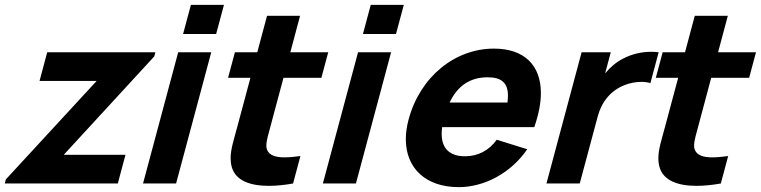

<svg xmlns="http://www.w3.org/2000/svg" viewBox="-72 -755 3131 790"><path d="M-52.3 0H412.7L444.3 -118H190.3L562.8 -523L567.3 -540H122.3L90.7 -422H325.7L-47.8 -17Z M681.3 -615H817.3L849.5 -735H713.5ZM516.5 0H652.5L797.2 -540H661.2Z M1094.4 -435H1250.4L1278.6 -540H1122.6L1162.7 -690H1026.7L986.6 -540H894.6L866.4 -435H958.4L903.2 -229C890.2 -180.3 876.9 -141.1 876.9 -103.9C876.9 -91.5 878.3 -79.3 881.8 -67C898 -11.1 958.5 9.7 1034.2 9.7C1065.5 9.7 1099.4 6.1 1133.9 0L1164.1 -113C1140.8 -109.8 1118.5 -107.5 1098.9 -107.5C1062.7 -107.5 1035.3 -115.4 1026.4 -140C1024.6 -144.5 1023.9 -149.8 1023.9 -155.8C1023.9 -176.2 1032.7 -204.5 1041.4 -237Z M1421.3 -615H1557.3L1589.5 -735H1453.5ZM1256.5 0H1392.5L1537.2 -540H1401.2Z M1747.3 -232H2126.3C2144.6 -284 2153.5 -331.1 2153.5 -372.3C2153.5 -486.4 2085.3 -555 1960.4 -555C1800.4 -555 1656.6 -440 1609.1 -263C1601.5 -234.5 1597.8 -207.4 1597.8 -182.1C1597.8 -63.8 1678.8 15 1815.6 15C1919.6 15 2029.9 -42 2097.4 -141L1971.9 -180C1940.1 -136 1894.7 -112 1841.7 -112C1777.4 -112 1745.3 -144.8 1745.3 -204.5C1745.3 -213.1 1746 -222.3 1747.3 -232ZM1934.7 -437C1991.1 -437 2018 -414 2018 -361.1C2018 -352.6 2017.3 -343.2 2015.9 -333H1777.9C1810.2 -401.5 1861.7 -437 1934.7 -437Z M2492.1 -514C2463.2 -499.5 2438.5 -478 2417.8 -453L2441.1 -540H2321.1L2176.4 0H2313.4L2387.4 -276C2404 -338 2441.8 -382 2495.6 -404C2518.2 -413.4 2544.1 -418.1 2567.1 -418.1C2580.9 -418.1 2593.7 -416.4 2604.1 -413L2638.1 -540C2628.1 -541.3 2617.8 -541.9 2607.4 -541.9C2568.6 -541.9 2528 -532.9 2492.1 -514Z M2854.4 -435H3010.4L3038.6 -540H2882.6L2922.7 -690H2786.7L2746.6 -540H2654.6L2626.4 -435H2718.4L2663.2 -229C2650.2 -180.3 2636.9 -141.1 2636.9 -103.9C2636.9 -91.5 2638.3 -79.3 2641.8 -67C2658 -11.1 2718.5 9.7 2794.2 9.7C2825.5 9.7 2859.4 6.1 2893.9 0L2924.1 -113C2900.8 -109.8 2878.5 -107.5 2858.9 -107.5C2822.7 -107.5 2795.3 -115.4 2786.4 -140C2784.6 -144.5 2783.9 -149.8 2783.9 -155.8C2783.9 -176.2 2792.7 -204.5 2801.4 -237Z"/></svg>

Font: Manrope
Style: ExtraBoldItalic
Weight: 800
Italic angle: -15°
Designer: Mikhail Sharanda
Foundry: Mikhail Sharanda
Version: Version 4.502;hotconv 1.0.109;makeotfexe 2.5.65596